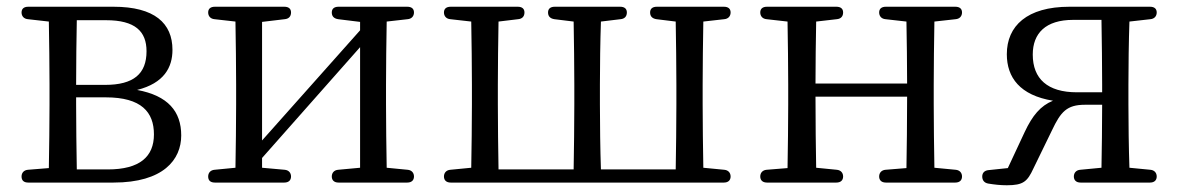

<svg xmlns="http://www.w3.org/2000/svg" viewBox="-20 -538 3497 570"><path d="M44 -14C44 -2 51 4 64 4H317C465 4 518 -64 518 -136C518 -207 479 -254 387 -271C467 -291 492 -338 492 -390C492 -469 439 -518 317 -518H64C51 -518 44 -512 44 -501C44 -490 51 -482 63 -481L125 -474C126 -418 127 -339 127 -287V-228C127 -175 126 -95 125 -39L63 -34C51 -33 44 -25 44 -14ZM206 -228V-249H294C400 -249 437 -205 437 -139C437 -73 395 -35 300 -35H208C207 -90 206 -173 206 -228ZM206 -286C206 -350 207 -426 208 -478H295C381 -478 415 -445 415 -386C415 -319 377 -286 292 -286Z M598 -14C598 -2 605 4 618 4H824C837 4 844 -3 844 -14C844 -25 837 -33 825 -34L758 -40V-69L1049 -398V-40L984 -34C972 -33 965 -25 965 -14C965 -3 972 4 985 4H1189C1202 4 1209 -3 1209 -14C1209 -25 1202 -33 1190 -34L1128 -40C1127 -95 1126 -175 1126 -228V-287C1126 -339 1127 -418 1128 -474L1190 -481C1202 -482 1209 -490 1209 -501C1209 -512 1202 -518 1189 -518H985C972 -518 965 -512 965 -501C965 -490 971 -483 984 -481L1049 -473V-448L758 -121V-473L825 -481C837 -482 844 -489 844 -501C844 -512 837 -518 824 -518H618C605 -518 598 -512 598 -501C598 -490 605 -482 617 -481L679 -474C680 -418 681 -339 681 -287V-228C681 -175 680 -95 679 -40L617 -34C605 -33 598 -25 598 -14Z M1318 4H2129C2142 4 2149 -3 2149 -14C2149 -25 2142 -33 2130 -34L2068 -40C2067 -95 2066 -175 2066 -228V-287C2066 -339 2067 -418 2068 -474L2130 -481C2142 -482 2149 -490 2149 -501C2149 -512 2142 -518 2129 -518H1930C1917 -518 1910 -512 1910 -501C1910 -490 1916 -483 1929 -481L1986 -474C1987 -418 1988 -339 1988 -287V-228C1988 -173 1987 -90 1986 -35H1764C1762 -90 1761 -173 1761 -228V-287C1761 -339 1762 -418 1764 -474L1822 -481C1834 -482 1841 -489 1841 -501C1841 -512 1834 -518 1821 -518H1627C1614 -518 1607 -512 1607 -501C1607 -490 1613 -483 1626 -481L1683 -474C1684 -418 1685 -339 1685 -287V-228C1685 -173 1684 -90 1683 -35H1460C1459 -90 1458 -173 1458 -228V-287C1458 -339 1459 -418 1460 -474L1518 -481C1530 -482 1537 -489 1537 -501C1537 -512 1530 -518 1517 -518H1318C1305 -518 1298 -512 1298 -501C1298 -490 1305 -482 1317 -481L1379 -474C1380 -418 1381 -339 1381 -287V-228C1381 -175 1380 -95 1379 -40L1317 -34C1305 -33 1298 -25 1298 -14C1298 -3 1305 4 1318 4Z M2257 4H2463C2476 4 2483 -3 2483 -14C2483 -25 2476 -33 2464 -34L2403 -40C2402 -94 2401 -176 2401 -251H2673C2673 -176 2672 -94 2671 -39L2609 -34C2597 -33 2590 -25 2590 -14C2590 -3 2597 4 2610 4H2816C2829 4 2836 -3 2836 -14C2836 -25 2829 -33 2817 -34L2754 -40C2753 -95 2752 -175 2752 -228V-287C2752 -339 2753 -418 2754 -474L2817 -481C2829 -482 2836 -490 2836 -501C2836 -512 2829 -518 2816 -518H2610C2597 -518 2590 -512 2590 -501C2590 -490 2597 -482 2609 -481L2671 -474C2672 -421 2673 -347 2673 -290H2401C2401 -347 2402 -421 2403 -474L2464 -481C2476 -482 2483 -489 2483 -501C2483 -512 2476 -518 2463 -518H2257C2244 -518 2237 -512 2237 -501C2237 -490 2244 -482 2256 -481L2318 -474C2319 -418 2320 -339 2320 -287V-228C2320 -175 2319 -95 2318 -39L2256 -34C2244 -33 2237 -25 2237 -14C2237 -3 2244 4 2257 4Z M3394 -518H3155C3029 -518 2969 -461 2969 -377C2969 -308 3008 -255 3106 -239C3069 -224 3045 -195 3022 -146L2972 -39L2915 -33C2903 -32 2896 -25 2896 -14C2896 -3 2902 5 2914 7C2932 10 2950 12 2969 12C3018 12 3030 1 3048 -38L3103 -151C3129 -206 3147 -227 3201 -227H3252C3252 -167 3251 -92 3250 -40L3187 -34C3175 -33 3168 -25 3168 -14C3168 -3 3175 4 3188 4H3394C3407 4 3414 -3 3414 -14C3414 -25 3407 -33 3395 -34L3333 -40C3331 -95 3330 -175 3330 -228V-287C3330 -339 3331 -418 3333 -474L3395 -481C3407 -482 3414 -490 3414 -501C3414 -512 3407 -518 3394 -518ZM3046 -376C3046 -439 3084 -479 3166 -479H3250C3251 -423 3252 -340 3252 -287V-264H3177C3090 -264 3046 -304 3046 -376Z"/></svg>

Font: 寒蝉锦书宋
Style: Regular
Weight: 400
Designer: 寒蝉锦书宋{Warren} 思源宋体{Ryoko NISHIZUKA 西塚涼子 (kana & ideographs); Frank Grießhammer (Latin, Greek & Cyrillic); Wenlong ZHANG 
Foundry: Adobe & ChillType
Version: Version 2.000;Glyphs 3.1.1 (3135)